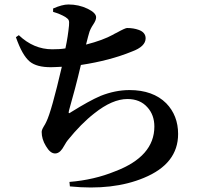

<svg xmlns="http://www.w3.org/2000/svg" viewBox="-20 -800 884 857"><path d="M622 -6C724 -48 775 -113 775 -202C775 -257 757 -303 722 -339C683 -378 628 -398 558 -398C515 -398 472 -389 429 -372C394 -357 351 -333 298 -300C286 -291 285 -294 288 -307C306 -370 324 -437 341 -510C427 -523 503 -543 569 -570C610 -585 630 -605 630 -629C630 -647 619 -660 598 -667C584 -672 567 -675 547 -675C542 -675 526 -668 501 -654C494 -651 489 -648 486 -646C455 -629 415 -614 364 -601C366 -609 369 -621 373 -636C375 -642 376 -647 377 -650C380 -663 387 -677 397 -692C405 -704 409 -714 409 -723C409 -736 396 -749 371 -761C344 -774 316 -780 285 -780C267 -780 244 -774 217 -762V-747C238 -741 257 -733 272 -724C279 -719 284 -715 286 -711C289 -706 289 -697 288 -686C285 -655 280 -621 272 -584C255 -581 236 -580 213 -580C158 -580 108 -601 64 -643L51 -634C70 -580 90 -544 113 -525C134 -508 165 -500 207 -500C218 -500 235 -501 256 -502C225 -369 202 -287 187 -257C184 -250 180 -243 175 -235C169 -225 166 -217 166 -211C166 -190 172 -169 185 -148C198 -126 211 -115 226 -115C235 -115 243 -119 250 -126C255 -131 261 -139 268 -152C274 -163 279 -170 283 -175C322 -223 361 -263 401 -294C455 -337 504 -358 549 -358C586 -358 616 -346 638 -321C659 -298 669 -269 669 -235C669 -146 610 -79 493 -35C432 -10 364 6 290 12L292 32C421 45 531 32 622 -6Z"/></svg>

Font: AllPunType Bold
Style: Regular
Weight: 700
Version: 1.0